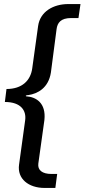

<svg xmlns="http://www.w3.org/2000/svg" viewBox="-20 -762 417 947"><path d="M253 165 262 96H234C188 96 165 77 169 45L199 -170C208 -254 158 -284 109 -287C104 -289 109 -293 120 -293C166 -300 219 -328 231 -404L259 -618C263 -649 279 -673 331 -673H367L377 -742H317C243 -742 178 -705 168 -634L139 -425C131 -365 89 -323 12 -323L4 -259C84 -259 111 -216 104 -168L74 50C64 120 121 165 200 165Z"/></svg>

Font: Cheyenne Sans Medium
Style: Italic
Weight: 500
Italic angle: -8.13011°
Designer: The Public Sans project authors (U.S. Web Design System), Libre Franklin designed by Pablo Impallari and Rodrigo Fuenzal
Foundry: The Cheyenne Sans Project Authors
Version: Version 2.007